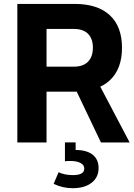

<svg xmlns="http://www.w3.org/2000/svg" viewBox="-20 -734 692 989"><path d="M468.3 -341.3H337.4L500 0H647.9ZM219.7 0V-261.7H363.3Q482.9 -261.7 545.7 -320.3Q608.4 -378.9 608.4 -488Q608.4 -597.2 545.7 -655.5Q482.9 -713.9 363.3 -713.9H69.3V0ZM219.7 -585H359.4Q408.9 -585 433.7 -559.6Q458.5 -534.2 458.5 -488.3Q458.5 -442.4 433.7 -416.5Q408.9 -390.6 359.4 -390.6H219.7ZM487.8 131.3Q487.8 86.9 457 62.7Q426.3 38.6 369.6 38.6V-0.5H314.5V96.7Q321.3 95.7 328.1 95.5Q335 95.2 341.8 95.2Q375.5 95.2 394.8 105.5Q414.1 115.7 414.1 134.3Q414.1 168 355.5 168Q313.5 168 281.7 153.3L256.3 212.9Q302.2 235.4 354 235.4Q416 235.4 451.9 207.5Q487.8 179.7 487.8 131.3Z"/></svg>

Font: Estedad-FD-VF Thin
Style: Regular
Weight: 100
Designer: Amin Abedi
Version: Version 5.0